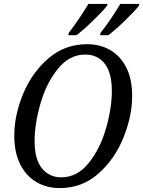

<svg xmlns="http://www.w3.org/2000/svg" viewBox="-20 -951 733 982"><path d="M53 -257Q53 -360 97.5 -469Q142 -578 226.5 -651.5Q311 -725 426 -725Q490 -725 542 -696Q594 -667 625 -607.5Q656 -548 656 -460Q656 -360 612.5 -250Q569 -140 485 -64.5Q401 11 285 11Q219 11 166 -20Q113 -51 83 -111.5Q53 -172 53 -257ZM552 -486Q552 -579 515.5 -625.5Q479 -672 416 -672Q335 -672 276 -599Q217 -526 187 -421.5Q157 -317 157 -229Q157 -136 194.5 -90Q232 -44 293 -44Q375 -44 433.5 -117Q492 -190 522 -293.5Q552 -397 552 -486ZM332 -784Q377 -840 432 -931H530L527 -921Q507 -895 457 -846.5Q407 -798 371 -771H329ZM495 -784Q548 -851 595 -931H693L690 -921Q670 -895 620 -846.5Q570 -798 534 -771H492Z"/></svg>

Font: Noto Serif Narrow
Style: Italic
Weight: 400
Width: 4
Italic angle: -12°
Designer: Monotype Design Team
Foundry: Monotype Imaging Inc.
Version: Version 1.001